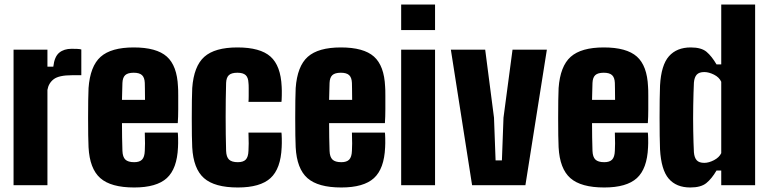

<svg xmlns="http://www.w3.org/2000/svg" viewBox="-20 -820 3403 850"><path d="M40 0V-600H190V-525H216Q221 -569 242 -586.5Q263 -604 297 -604Q310 -604 322 -603.5Q334 -603 340 -601V-487H299Q241 -487 218 -469.5Q195 -452 190 -422V0Z M621 -233H767Q768 -228 768.5 -206.5Q769 -185 768 -168Q764 -73 718.5 -31.5Q673 10 574 10Q471 10 424 -31.5Q377 -73 372 -168Q371 -185 370.5 -220.5Q370 -256 370 -297.5Q370 -339 370.5 -375Q371 -411 372 -430Q379 -527 425.5 -568.5Q472 -610 572 -610Q673 -610 718.5 -569.5Q764 -529 768 -436Q769 -425 769 -397.5Q769 -370 769 -336.5Q769 -303 767 -275H520Q520 -243 520.5 -212Q521 -181 522 -152Q523 -125 535 -113.5Q547 -102 574 -102Q598 -102 609 -113.5Q620 -125 621 -152Q623 -177 621 -233ZM572 -498Q546 -498 534.5 -487.5Q523 -477 522 -453Q521 -435 521 -416.5Q521 -398 520 -378H622Q622 -405 621.5 -427Q621 -449 621 -453Q620 -477 608.5 -487.5Q597 -498 572 -498Z M831 -168Q830 -185 829.5 -220.5Q829 -256 829 -297.5Q829 -339 829.5 -375Q830 -411 831 -430Q838 -527 884.5 -568.5Q931 -610 1031 -610Q1132 -610 1177.5 -569.5Q1223 -529 1227 -436Q1228 -420 1227.5 -397Q1227 -374 1226 -369H1080Q1081 -378 1081 -395.5Q1081 -413 1081 -429.5Q1081 -446 1080 -453Q1079 -477 1067.5 -487.5Q1056 -498 1031 -498Q1005 -498 993.5 -487.5Q982 -477 981 -453Q979 -382 979 -302Q979 -222 981 -152Q982 -125 994 -113.5Q1006 -102 1033 -102Q1057 -102 1068 -113.5Q1079 -125 1080 -152Q1082 -177 1080 -233H1226Q1227 -228 1227.5 -206.5Q1228 -185 1227 -168Q1223 -73 1177.5 -31.5Q1132 10 1033 10Q930 10 883 -31.5Q836 -73 831 -168Z M1538 -233H1684Q1685 -228 1685.5 -206.5Q1686 -185 1685 -168Q1681 -73 1635.5 -31.5Q1590 10 1491 10Q1388 10 1341 -31.5Q1294 -73 1289 -168Q1288 -185 1287.5 -220.5Q1287 -256 1287 -297.5Q1287 -339 1287.5 -375Q1288 -411 1289 -430Q1296 -527 1342.5 -568.5Q1389 -610 1489 -610Q1590 -610 1635.5 -569.5Q1681 -529 1685 -436Q1686 -425 1686 -397.5Q1686 -370 1686 -336.5Q1686 -303 1684 -275H1437Q1437 -243 1437.5 -212Q1438 -181 1439 -152Q1440 -125 1452 -113.5Q1464 -102 1491 -102Q1515 -102 1526 -113.5Q1537 -125 1538 -152Q1540 -177 1538 -233ZM1489 -498Q1463 -498 1451.5 -487.5Q1440 -477 1439 -453Q1438 -435 1438 -416.5Q1438 -398 1437 -378H1539Q1539 -405 1538.5 -427Q1538 -449 1538 -453Q1537 -477 1525.5 -487.5Q1514 -498 1489 -498Z M1756 -687V-800H1906V-687ZM1756 0V-600H1906V0Z M2070 0 1976 -600H2128L2167 -299L2174 -110H2202L2209 -299L2249 -600H2401L2306 0Z M2702 -233H2848Q2849 -228 2849.5 -206.5Q2850 -185 2849 -168Q2845 -73 2799.5 -31.5Q2754 10 2655 10Q2552 10 2505 -31.5Q2458 -73 2453 -168Q2452 -185 2451.5 -220.5Q2451 -256 2451 -297.5Q2451 -339 2451.5 -375Q2452 -411 2453 -430Q2460 -527 2506.5 -568.5Q2553 -610 2653 -610Q2754 -610 2799.5 -569.5Q2845 -529 2849 -436Q2850 -425 2850 -397.5Q2850 -370 2850 -336.5Q2850 -303 2848 -275H2601Q2601 -243 2601.5 -212Q2602 -181 2603 -152Q2604 -125 2616 -113.5Q2628 -102 2655 -102Q2679 -102 2690 -113.5Q2701 -125 2702 -152Q2704 -177 2702 -233ZM2653 -498Q2627 -498 2615.5 -487.5Q2604 -477 2603 -453Q2602 -435 2602 -416.5Q2602 -398 2601 -378H2703Q2703 -405 2702.5 -427Q2702 -449 2702 -453Q2701 -477 2689.5 -487.5Q2678 -498 2653 -498Z M3173 -800H3323V0H3173V-65H3152Q3131 -29 3107 -9.5Q3083 10 3036 10Q2974 10 2940.5 -29Q2907 -68 2902 -159Q2901 -183 2900.5 -220.5Q2900 -258 2900 -300Q2900 -342 2900.5 -379.5Q2901 -417 2902 -441Q2907 -532 2941.5 -571Q2976 -610 3038 -610Q3085 -610 3108 -590.5Q3131 -571 3152 -535H3173ZM3098 -99Q3118 -99 3141 -111Q3164 -123 3173 -142V-458Q3164 -478 3141 -489.5Q3118 -501 3098 -501Q3075 -501 3064.5 -489.5Q3054 -478 3052 -454Q3050 -411 3049 -353.5Q3048 -296 3049 -240.5Q3050 -185 3052 -146Q3054 -122 3064.5 -110.5Q3075 -99 3098 -99Z"/></svg>

Font: Big Shoulders Display Black
Style: Regular
Weight: 900
Designer: Patric King
Foundry: XO Type Co
Version: Version 1.000; ttfautohint (v1.8.2)